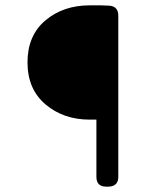

<svg xmlns="http://www.w3.org/2000/svg" viewBox="-20 -699 553 719"><path d="M358 -679Q358 -679 383 -678H384Q423 -678 423 -640V-37Q423 0 384 0H378Q341 0 341 -37V-251H316Q218 -251 150.5 -308Q83 -365 83 -465.5Q83 -566 150 -622.5Q217 -679 316 -679Z"/></svg>

Font: Merge One
Style: Regular
Weight: 400
Designer: Kosal Sen
Foundry: Philatype
Version: Version 1.001